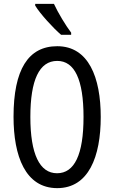

<svg xmlns="http://www.w3.org/2000/svg" viewBox="-20 -1056 590 993"><path d="M259 -1036H162V-1027C188 -984 256 -910 296 -876H348V-887C320 -924 280 -990 259 -1036ZM501 -451C501 -656 438 -817 276 -817C126 -817 50 -696 50 -452C50 -249 111 -83 276 -83C438 -83 501 -245 501 -451ZM137 -451C137 -642 183 -741 276 -741C366 -741 412 -644 412 -451C412 -256 365 -160 275 -160C185 -160 137 -259 137 -451Z"/></svg>

Font: Noto Sans Kannada UI ExtraCondensed
Style: Regular
Weight: 400
Width: 2
Designer: Jelle Bosma - Monotype Design Team
Foundry: Monotype Imaging Inc.
Version: Version 2.005